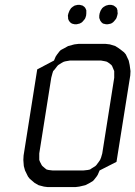

<svg xmlns="http://www.w3.org/2000/svg" viewBox="-20 -763 552 783"><path d="M75.2 -110.8 76.2 -128.9 131.8 -480 200.2 -516.1 207 -532.2 212.9 -541 223.1 -554.2 228 -559.1 241.2 -565.9 257.8 -575.2 283.2 -582 299.8 -584H411.1L428.2 -582L450.2 -575.2L464.8 -565.9L485.8 -549.8L493.2 -541L504.9 -516.1L508.8 -498L512.2 -473.1L511.2 -455.1L455.1 -103L386.2 -67.9L378.9 -50.8L374 -43L362.8 -28.8L358.9 -24.9L346.2 -17.1L328.1 -7.8L303.2 -2L287.1 0H174.8L159.2 -2L137.2 -7.8L121.1 -17.1L101.1 -34.2L94.2 -43L82 -67.9L77.1 -85.9ZM140.1 -110.8 143.1 -103 149.9 -89.8 152.8 -85.9 163.1 -77.1 169.9 -71.8 178.2 -69.8 193.8 -67.9H320.8L337.9 -69.8L347.2 -71.8L355 -77.1L369.1 -85.9L373 -89.8L382.8 -103L388.2 -110.8L392.1 -120.1L397 -137.2L445.8 -445.8V-463.9V-473.1L442.9 -480L437 -494.1L434.1 -498L422.9 -506.8L416 -511.2L408.2 -513.2L392.1 -516.1H265.1L248 -513.2L240.2 -511.2L231.9 -506.8L217.8 -498L213.9 -494.1L203.1 -480L196.8 -473.1L193.8 -463.9L189 -445.8L140.1 -137.2V-120.1ZM256.8 -699.2 258.8 -708 262.2 -716.8 264.2 -721.2 270 -730 275.9 -734.9 284.2 -740.2 288.1 -741.2 296.9 -743.2H305.2L313 -741.2L316.9 -740.2L324.2 -734.9L328.1 -730L332 -721.2V-716.8V-708L331.1 -699.2L328.1 -689.9L326.2 -686L319.8 -678.2L314 -671.9L305.2 -667L300.8 -666L293 -664.1H284.2L275.9 -666L272.9 -667L266.1 -671.9L261.2 -678.2L257.8 -686V-689.9ZM384.8 -689.9V-699.2L386.2 -708L389.2 -716.8L391.1 -721.2L397 -730L402.8 -734.9L412.1 -740.2L416 -741.2L423.8 -743.2H433.1L440.9 -741.2L443.8 -740.2L451.2 -734.9L456.1 -730L459 -721.2V-716.8L460 -708L458 -699.2L455.1 -689.9L453.1 -686L446.8 -678.2L440.9 -671.9L433.1 -667L429.2 -666L419.9 -664.1H412.1L403.8 -666L399.9 -667L394 -671.9L389.2 -678.2L386.2 -686Z"/></svg>

Font: Petahja
Style: Italic
Weight: 400
Designer: T. Christopher White
Version: Version 1.1